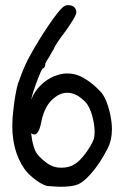

<svg xmlns="http://www.w3.org/2000/svg" viewBox="-20 -674 471 738"><path d="M240.2 -654.3Q265.6 -654.3 271.5 -636.7Q273.4 -631.8 273.4 -627Q273.4 -622.1 271.5 -618.2Q264.6 -600.6 232.4 -554.7Q193.4 -504.9 184.6 -481.4Q181.6 -479.5 177.7 -470.7Q168.9 -454.1 166 -450.2Q160.2 -442.4 154.3 -429.7Q154.3 -413.1 143.6 -410.2Q136.7 -400.4 126 -372.1Q106.4 -321.3 99.6 -290Q111.3 -321.3 135.7 -345.7Q161.1 -370.1 188 -380.9Q214.8 -391.6 236.8 -391.6Q258.8 -391.6 274.9 -386.2Q291 -380.9 303.7 -373Q333 -356.4 365.2 -323.2Q388.7 -298.8 402.3 -240.2Q410.2 -206.1 410.2 -176.8Q410.2 -135.7 394.5 -104.5Q363.3 -43.9 329.1 -5.9Q302.7 24.4 280.8 34.2Q258.8 43.9 211.9 43.9Q201.2 43.9 163.1 41H162.1Q134.8 34.2 101.6 4.9Q83 -10.7 72.3 -27.3Q27.3 -93.8 27.3 -190.4Q27.3 -218.8 31.2 -250Q37.1 -308.6 49.8 -356.4H50.8Q73.2 -422.9 99.6 -467.8Q127.9 -518.6 163.1 -571.3Q204.1 -631.8 221.7 -646.5Q231.4 -654.3 240.2 -654.3ZM137.7 -200.2Q131.8 -171.9 123 -163.1Q118.2 -157.2 111.3 -157.2Q105.5 -157.2 99.6 -162.1Q106.4 -103.5 123.5 -81.5Q140.6 -59.6 168 -42Q189.5 -29.3 214.8 -29.3Q247.1 -29.3 268.6 -43.9Q288.1 -56.6 309.1 -85Q330.1 -113.3 339.8 -137.7Q343.8 -150.4 343.8 -166.5Q343.8 -182.6 340.8 -200.2Q329.1 -266.6 300.8 -289.1Q270.5 -317.4 238.8 -317.4Q207 -317.4 177.7 -288.1Q148.4 -258.8 137.7 -200.2Z"/></svg>

Font: JasonHandwriting2
Style: SemiBold
Weight: 600
Version: Version 1.04.7